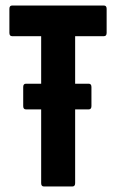

<svg xmlns="http://www.w3.org/2000/svg" viewBox="-20 -675 420 695"><path d="M139 0Q129 0 129 -12V-279H74Q64 -279 64 -291V-360Q64 -372 74 -372H129V-544H24Q14 -544 14 -556V-643Q14 -655 24 -655H356Q366 -655 366 -643V-556Q366 -544 356 -544H252V-372H301Q311 -372 311 -360V-291Q311 -279 301 -279H252V-12Q252 0 242 0Z"/></svg>

Font: Sofia Sans Extra Condensed ExtraBold
Style: Regular
Weight: 800
Designer: Botio Nikoltchev, Ani Petrova
Foundry: lettersoup
Version: Version 4.101; ttfautohint (v1.8.4.7-5d5b)